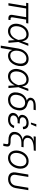

<svg xmlns="http://www.w3.org/2000/svg" viewBox="2042 -2824 986 5111"><g transform="rotate(90 2535.5 -269.0)"><path d="M477.1 1.5Q418.5 2.9 393.3 -24.4Q368.2 -51.8 377.4 -107.4L443.8 -509.8H508.3L443.4 -117.2Q437.5 -82 448.7 -68.1Q460 -54.2 492.2 -55.7Q500 -56.2 504.2 -56.4Q508.3 -56.6 513.7 -57.1L510.3 -1.5Q503.4 -0.5 494.9 0.2Q486.3 1 477.1 1.5ZM64.5 0 148.9 -509.8H212.9L128.4 0ZM55.2 -471.7 64.9 -529.3H605.5L595.7 -471.7Z M810.1 11.2Q739.7 11.2 691.9 -24.2Q644 -59.6 624 -121.3Q604 -183.1 617.2 -263.2Q630.9 -344.2 670.4 -406Q710 -467.8 768.6 -502.9Q827.1 -538.1 897 -538.1Q942.9 -538.1 976.3 -522.9Q1009.8 -507.8 1031.7 -481Q1053.7 -454.1 1065.9 -418.7Q1078.1 -383.3 1081.1 -342.3H1103.5L1098.1 -266.6L1120.6 0H1059.6L1042.5 -275.4Q1040 -318.8 1031.5 -356Q1022.9 -393.1 1006.1 -420.7Q989.3 -448.2 961.9 -463.9Q934.6 -479.5 894 -479.5Q842.3 -479.5 797.9 -452.4Q753.4 -425.3 723.1 -376.7Q692.9 -328.1 682.1 -262.7Q671.9 -198.2 683.8 -149.9Q695.8 -101.6 728.8 -74.7Q761.7 -47.9 814 -47.9Q853 -47.9 887.2 -63.2Q921.4 -78.6 950 -106.2Q978.5 -133.8 1001 -171.1Q1023.4 -208.5 1039.1 -252L1139.2 -529.3H1200.7L1097.2 -263.2L1077.6 -186.5H1056.6Q1039.6 -145 1015.6 -109.1Q991.7 -73.2 960.9 -46.1Q930.2 -19 892.6 -3.9Q855 11.2 810.1 11.2Z M1194.8 204.1 1272.5 -264.6Q1286.1 -346.7 1325 -408Q1363.8 -469.2 1421.4 -503.2Q1479 -537.1 1548.3 -537.1Q1617.7 -537.1 1664.1 -503.4Q1710.4 -469.7 1729.2 -408.7Q1748 -347.7 1734.9 -265.6Q1721.2 -183.1 1682.6 -121.1Q1644 -59.1 1587.9 -24.4Q1531.7 10.3 1464.8 10.3Q1420.9 10.3 1389.9 -4.9Q1358.9 -20 1339.8 -44.9Q1320.8 -69.8 1312 -99.6H1309.1L1258.8 204.1ZM1463.4 -48.3Q1515.1 -48.3 1558.1 -75.7Q1601.1 -103 1630.1 -151.6Q1659.2 -200.2 1669.4 -264.6Q1680.2 -328.6 1668.9 -377Q1657.7 -425.3 1625.5 -452.1Q1593.3 -479 1541.5 -479Q1489.3 -479 1446 -451.9Q1402.8 -424.8 1373.5 -376.7Q1344.2 -328.6 1333.5 -264.6Q1323.2 -200.2 1335 -151.4Q1346.7 -102.5 1379.2 -75.4Q1411.6 -48.3 1463.4 -48.3Z M2013.7 11.2Q1943.4 11.2 1895.5 -24.2Q1847.7 -59.6 1827.6 -121.3Q1807.6 -183.1 1820.8 -263.2Q1834.5 -344.2 1874 -406Q1913.6 -467.8 1972.2 -502.9Q2030.8 -538.1 2100.6 -538.1Q2146.5 -538.1 2179.9 -522.9Q2213.4 -507.8 2235.4 -481Q2257.3 -454.1 2269.5 -418.7Q2281.7 -383.3 2284.7 -342.3H2307.1L2301.8 -266.6L2324.2 0H2263.2L2246.1 -275.4Q2243.7 -318.8 2235.1 -356Q2226.6 -393.1 2209.7 -420.7Q2192.9 -448.2 2165.5 -463.9Q2138.2 -479.5 2097.7 -479.5Q2045.9 -479.5 2001.5 -452.4Q1957 -425.3 1926.8 -376.7Q1896.5 -328.1 1885.7 -262.7Q1875.5 -198.2 1887.5 -149.9Q1899.4 -101.6 1932.4 -74.7Q1965.3 -47.9 2017.6 -47.9Q2056.6 -47.9 2090.8 -63.2Q2125 -78.6 2153.6 -106.2Q2182.1 -133.8 2204.6 -171.1Q2227.1 -208.5 2242.7 -252L2342.8 -529.3H2404.3L2300.8 -263.2L2281.2 -186.5H2260.3Q2243.2 -145 2219.2 -109.1Q2195.3 -73.2 2164.6 -46.1Q2133.8 -19 2096.2 -3.9Q2058.6 11.2 2013.7 11.2Z M2637.2 10.3Q2567.4 10.3 2519.3 -20.5Q2471.2 -51.3 2450.9 -108.4Q2430.7 -165.5 2443.8 -243.7Q2456.5 -322.3 2495.6 -378.4Q2534.7 -434.6 2592.8 -464.6Q2650.9 -494.6 2720.7 -494.6L2733.4 -464.8Q2695.3 -473.6 2665.3 -485.6Q2635.3 -497.6 2615.5 -514.2Q2595.7 -530.8 2587.2 -553Q2578.6 -575.2 2583.5 -603.5Q2589.8 -642.6 2617.9 -670.2Q2646 -697.8 2694.8 -712.6Q2743.7 -727.5 2812.5 -727.5H2913.1L2903.3 -668.9H2789.6Q2744.6 -668.9 2714.4 -660.9Q2684.1 -652.8 2667.7 -637.2Q2651.4 -621.6 2647.5 -599.1Q2643.1 -574.7 2654.3 -558.3Q2665.5 -542 2686.3 -530.8Q2707 -519.5 2732.4 -511.2Q2757.8 -502.9 2782.2 -495.6Q2814.5 -485.4 2842.5 -465.6Q2870.6 -445.8 2889.9 -415.3Q2909.2 -384.8 2916.5 -342.5Q2923.8 -300.3 2915 -245.6Q2901.9 -166.5 2862.8 -108.9Q2823.7 -51.3 2765.6 -20.5Q2707.5 10.3 2637.2 10.3ZM2645.5 -48.3Q2697.8 -48.3 2740.2 -71Q2782.7 -93.8 2811 -137.9Q2839.4 -182.1 2849.6 -244.6Q2864.7 -338.4 2827.9 -391.4Q2791 -444.3 2713.9 -444.3Q2662.1 -444.3 2619.4 -420.7Q2576.7 -397 2547.9 -352.1Q2519 -307.1 2508.3 -243.7Q2492.7 -149.4 2530.3 -98.9Q2567.9 -48.3 2645.5 -48.3Z M3164.1 10.3Q3105 10.3 3062.5 -8.8Q3020 -27.8 3000 -62.3Q2980 -96.7 2987.8 -143.1Q2992.7 -174.3 3009.5 -199.7Q3026.4 -225.1 3054.7 -243.7Q3083 -262.2 3122.6 -272.2Q3162.1 -282.2 3212.4 -282.2H3266.1L3260.3 -244.6H3206.1Q3165.5 -244.6 3133.3 -233.2Q3101.1 -221.7 3080.6 -199.7Q3060.1 -177.7 3054.7 -147Q3046.9 -101.6 3079.6 -74.2Q3112.3 -46.9 3175.3 -46.9Q3217.8 -46.9 3247.8 -59.8Q3277.8 -72.8 3297.4 -96.4Q3316.9 -120.1 3327.1 -154.3L3389.6 -147.9Q3375 -98.1 3344 -62.7Q3313 -27.3 3267.6 -8.5Q3222.2 10.3 3164.1 10.3ZM3210.4 -256.8Q3160.6 -256.8 3125.5 -266.1Q3090.3 -275.4 3069.8 -292.2Q3049.3 -309.1 3042 -333Q3034.7 -356.9 3039.6 -386.2Q3047.4 -432.1 3077.1 -466.3Q3106.9 -500.5 3153.1 -519.3Q3199.2 -538.1 3256.3 -538.1Q3312 -538.1 3348.6 -519.8Q3385.3 -501.5 3403.1 -468.5Q3420.9 -435.5 3419.9 -390.1L3356.9 -382.3Q3357.4 -429.2 3330.3 -455.1Q3303.2 -481 3247.1 -481Q3189.5 -481 3150.1 -454.6Q3110.8 -428.2 3104 -385.7Q3098.1 -346.7 3126.5 -323.5Q3154.8 -300.3 3217.8 -300.3H3269L3262.2 -256.8ZM3243.2 -599.1 3285.6 -742.2H3352.1L3289.6 -599.1Z M3802.2 136.2 3816.4 53.2Q3819.8 34.2 3815.2 22.5Q3810.5 10.7 3797.4 5.4Q3784.2 0 3760.7 0H3707.5Q3631.3 0 3579.8 -22.9Q3528.3 -45.9 3506.1 -88.9Q3483.9 -131.8 3493.7 -191.9Q3501 -236.8 3523.2 -270.8Q3545.4 -304.7 3577.9 -328.4Q3610.4 -352.1 3648.2 -365.7Q3686 -379.4 3725.1 -383.3V-375Q3693.4 -378.4 3665.5 -388.4Q3637.7 -398.4 3617.7 -416.5Q3597.7 -434.6 3588.9 -460.9Q3580.1 -487.3 3585.9 -523.4Q3593.8 -570.3 3619.6 -602.8Q3645.5 -635.3 3684.8 -654.1Q3724.1 -672.9 3770.5 -678.7L3771 -674.3L3608.9 -671.4L3618.2 -727.5H3995.6L3986.8 -674.8L3913.1 -671.9Q3796.9 -666.5 3730 -632.6Q3663.1 -598.6 3651.9 -529.8Q3642.1 -471.2 3676.5 -437.5Q3710.9 -403.8 3785.2 -403.8H3900.4L3891.1 -345.2H3777.8Q3718.3 -345.2 3671.6 -327.6Q3625 -310.1 3595.9 -277.1Q3566.9 -244.1 3559.1 -197.8Q3548.3 -130.9 3588.4 -94Q3628.4 -57.1 3719.2 -57.1H3766.1Q3828.6 -57.1 3858.6 -30.5Q3888.7 -3.9 3878.9 52.7L3865.2 136.2Z M4187 11.2Q4125 11.2 4080.1 -16.1Q4035.2 -43.5 4010.7 -92.5Q3986.3 -141.6 3986.3 -206.1Q3986.3 -268.6 4006.6 -327.9Q4026.9 -387.2 4064.5 -434.6Q4102.1 -481.9 4154.3 -510Q4206.5 -538.1 4270.5 -538.1Q4332.5 -538.1 4377.4 -510.7Q4422.4 -483.4 4446.8 -434.3Q4471.2 -385.3 4471.2 -320.3Q4471.2 -257.3 4450.9 -198Q4430.7 -138.7 4393.1 -91.6Q4355.5 -44.4 4303.2 -16.6Q4251 11.2 4187 11.2ZM4188.5 -47.9Q4240.2 -47.9 4280.5 -71.5Q4320.8 -95.2 4349.1 -135Q4377.4 -174.8 4392.1 -223.1Q4406.7 -271.5 4406.7 -320.3Q4406.7 -367.7 4391.1 -403.6Q4375.5 -439.5 4344.7 -459.5Q4314 -479.5 4269 -479.5Q4218.8 -479.5 4178.5 -455.8Q4138.2 -432.1 4109.6 -392.8Q4081.1 -353.5 4065.9 -304.7Q4050.8 -255.9 4050.8 -206.1Q4050.8 -135.3 4085.9 -91.6Q4121.1 -47.9 4188.5 -47.9Z M4747.1 9.3Q4684.1 9.3 4640.6 -15.1Q4597.2 -39.6 4578.9 -85Q4560.5 -130.4 4570.8 -192.9L4626.5 -529.3H4690.4L4635.7 -195.3Q4627.9 -149.4 4640.1 -116.9Q4652.3 -84.5 4681.9 -67.4Q4711.4 -50.3 4755.4 -50.3Q4799.8 -50.3 4835 -67.4Q4870.1 -84.5 4893.1 -116.9Q4916 -149.4 4923.3 -195.3L4978.5 -529.3H5043L4987.3 -192.9Q4977.1 -130.4 4944.1 -85.2Q4911.1 -40 4860.8 -15.4Q4810.5 9.3 4747.1 9.3Z"/></g></svg>

Font: Inter 24pt Light
Style: Italic
Weight: 300
Italic angle: -9.3988°
Designer: Rasmus Andersson
Foundry: rsms
Version: Version 4.001;git-66647c0bb